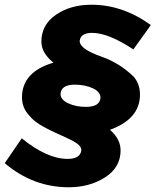

<svg xmlns="http://www.w3.org/2000/svg" viewBox="-55 -708 658 812"><path d="M236 84Q85 84 -35 -18L37 -123Q144 -36 231 -36Q284 -36 289 -72Q289 -90 266.5 -104Q244 -118 205 -135Q142 -163 113.2 -181.2Q84.5 -199.5 70 -218Q38 -251 38 -296Q38 -404 171 -443Q120 -484 120 -532Q120 -603 181.5 -645.5Q243 -688 332 -688Q464 -688 583 -602L509 -499Q403 -569 335 -569Q286 -569 282 -535Q282 -500.5 373 -469Q452 -441 511 -383Q537 -352 537 -308Q537 -205 410 -159Q455 -120 455 -72Q455 0 389.5 42Q324 84 236 84ZM308 -256Q367 -256 370 -294Q370 -320 336.8 -335Q303.5 -350 261 -350Q204 -350 201 -311Q201 -286 233.8 -271Q266.5 -256 308 -256Z"/></svg>

Font: Argentum Sans
Style: Bold Italic
Weight: 700
Italic angle: -11°
Designer: Julieta Ulanovsky (font), Cristiano Sobral (main changes and remaster)
Foundry: Julieta Ulanovsky (font), Cristiano Sobral (main changes and remaster)
Version: Version 2.007;June 15, 2022;FontCreator 14.0.0.2814 64-bit; 